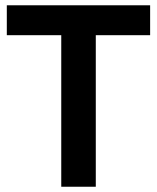

<svg xmlns="http://www.w3.org/2000/svg" viewBox="-20 -710 597 730"><path d="M550.8 -576.2H344.2V0H212.9V-576.2H5.9V-689.9H550.8Z"/></svg>

Font: D-DIN Exp
Style: DINExp-Bold
Weight: 700
Width: 7
Designer: Charles Nix
Foundry: Datto Inc.
Version: Version 1.00